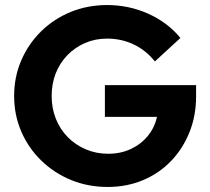

<svg xmlns="http://www.w3.org/2000/svg" viewBox="-20 -731 834 762"><path d="M407.4 11Q329.3 11 262 -16.6Q194.7 -44.3 143.8 -93.8Q92.8 -143.3 64.5 -208.8Q36.1 -274.3 36.1 -350Q36.1 -425.7 64.3 -491.2Q92.6 -556.7 142.8 -606.2Q193 -655.7 260.3 -683.4Q327.6 -711 405 -711Q491.7 -711 568.7 -676.4Q645.7 -641.7 696 -580.3L594.7 -487.2Q559 -531.8 510.2 -554.8Q461.4 -577.8 405 -577.8Q357.9 -577.8 317.8 -560.4Q277.8 -543.1 247.9 -512.5Q217.9 -481.9 201.4 -440.5Q185 -399.1 185 -350Q185 -301.2 201.8 -259.2Q218.7 -217.3 249.3 -186.4Q279.9 -155.5 320.7 -138.2Q361.5 -120.8 409.3 -120.8Q458.8 -120.8 499.2 -139.6Q539.5 -158.5 566.8 -191.7Q594 -225 602.9 -267.2H396.3V-393.2H758.2V-348.6Q758.2 -271.3 731.8 -205.8Q705.4 -140.3 658.4 -91.5Q611.3 -42.7 547.2 -15.9Q483 11 407.4 11Z"/></svg>

Font: Red Hat Display VF
Style: Regular
Weight: 300
Designer: Pentagram, MCKL
Foundry: Pentagram, MCKL
Version: Version 1.023